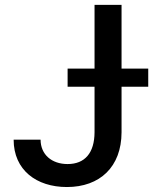

<svg xmlns="http://www.w3.org/2000/svg" viewBox="-20 -747 620 777"><path d="M362.6 -727.3V-469.5H253.6V-396H362.6V-211.6C362.2 -127.8 323.2 -83.1 253.6 -83.1C189.3 -83.1 144.5 -121.4 144.2 -181.8H35.2C35.2 -58.9 127.5 9.9 250.7 9.9C384.2 9.9 471.6 -71.7 471.9 -211.6V-396H579.9V-469.5H471.9V-727.3Z"/></svg>

Font: Margiela Sans Medium
Style: Regular
Weight: 500
Designer: Stefan Endress, Andreas Faust
Version: Version 1.100;FEAKit 1.0